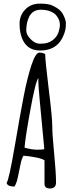

<svg xmlns="http://www.w3.org/2000/svg" viewBox="-20 -1045 385 1064"><path d="M16.6 -0.5ZM201.7 -1024.9Q249 -1024.9 272 -1013.7Q294.9 -1002.4 306.4 -992.9Q317.9 -983.4 324.7 -973.1Q331.5 -962.4 336.4 -950.7Q345.2 -929.7 345.2 -912.4Q345.2 -895 341.8 -878.4Q338.4 -861.8 328.6 -841.3Q319.3 -820.8 304.2 -804.2Q268.1 -765.1 201.7 -765.1Q128.4 -765.1 101.6 -834Q88.4 -867.7 88.4 -913.3Q88.4 -959 119.4 -991.9Q150.4 -1024.9 201.7 -1024.9ZM167 -981Q150.9 -970.7 142.1 -953.1Q125.5 -919.4 125.5 -876Q125.5 -852.5 150.1 -827.6Q174.8 -802.7 200.9 -802.7Q227.1 -802.7 244.4 -808.3Q261.7 -814 272.9 -823.2Q284.2 -832.5 292.5 -843.3Q300.3 -854 304.2 -866.7Q312 -891.6 312 -904.5Q312 -917.5 309.1 -928Q306.2 -938.5 298.8 -950.2Q291.5 -961.9 280.3 -970.7Q269 -979.5 249.8 -985.4Q230.5 -991.2 207 -991.2Q183.6 -991.2 167 -981ZM257.3 -0.5Q226.6 -0.5 226.6 -26.4V-156.7Q212.4 -166.5 175.5 -173.3Q138.7 -180.2 109.9 -182.1Q99.6 -164.6 93 -131.3Q86.4 -98.1 79.3 -64.5Q72.3 -30.8 60.5 -11.2Q21.5 -11.2 16.6 -31.2Q30.3 -50.8 61 -231Q91.8 -411.1 111.6 -512.9Q131.3 -614.7 154.3 -684.1Q177.2 -753.4 198.2 -753.4Q219.2 -753.4 230.5 -744.6Q230.5 -709 250 -551.8Q269.5 -394.5 269.5 -348.4Q269.5 -302.2 280 -195.1Q290.5 -87.9 290.5 -34.2Q290.5 -0.5 257.3 -0.5ZM192.9 -612.3Q177.2 -596.2 147.7 -433.1Q118.2 -270 116.2 -226.6Q157.7 -215.3 185.8 -215.3Q213.9 -215.3 225.6 -218.3Q224.1 -238.3 215.3 -326.9Q206.5 -415.5 199.5 -495.8Q192.4 -576.2 192.4 -593Q192.4 -609.9 192.9 -612.3Z"/></svg>

Font: Amatic
Style: Bold
Weight: 700
Width: 3
Version: Version 2.000; ttfautohint (v0.92-dirty) -l 8 -r 50 -G 50 -x